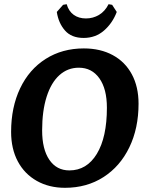

<svg xmlns="http://www.w3.org/2000/svg" viewBox="-20 -884 691 916"><path d="M33 -255Q33 -372 76 -462.5Q119 -553 198 -603Q277 -653 380 -653Q459 -653 518 -621Q577 -589 609 -529.5Q641 -470 641 -389Q641 -272 597 -181Q553 -90 473.5 -39Q394 12 290 12Q214 12 155.5 -21Q97 -54 65 -114Q33 -174 33 -255ZM490 -370Q490 -460 454 -510.5Q418 -561 356 -561Q303 -561 263.5 -525.5Q224 -490 202.5 -422.5Q181 -355 181 -262Q181 -172 215.5 -121.5Q250 -71 311 -71Q394 -71 442 -150Q490 -229 490 -370ZM498 -864 515 -861 537 -827Q517 -774 476.5 -738.5Q436 -703 379 -703Q321 -703 290 -738.5Q259 -774 251 -827L281 -861L298 -864Q308 -830 332 -813Q356 -796 390 -796Q424 -796 452.5 -813Q481 -830 498 -864Z"/></svg>

Font: Alegreya SC
Style: Bold Italic
Weight: 700
Italic angle: -7°
Designer: Juan Pablo del Peral
Foundry: Huerta Tipografica
Version: Version 2.007; ttfautohint (v1.6)